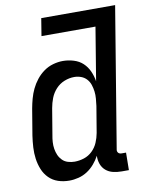

<svg xmlns="http://www.w3.org/2000/svg" viewBox="-84 -796 671 865"><g transform="rotate(-10 251.5 -363.5)"><path d="M163 8Q136 8 112 0Q88 -8 70.5 -25.5Q53 -43 43.5 -66.5Q34 -90 30.5 -115.5Q27 -141 28.5 -167.5Q30 -194 34 -221L54 -341Q58 -363 64 -385Q70 -407 80 -428Q90 -449 105 -468Q120 -487 139.5 -501Q159 -515 182 -521.5Q205 -528 227 -528Q252 -528 276.5 -520.5Q301 -513 318 -497Q335 -481 345 -459Q355 -437 359 -412L399 -655H152L165 -735H503L397 -93Q396 -89 397 -85Q398 -81 400.5 -78Q403 -75 407 -73.5Q411 -72 416 -72H436L435 8H402Q382 8 363 3.5Q344 -1 330 -13Q316 -25 309.5 -43Q303 -61 304 -81Q294 -62 279 -44.5Q264 -27 245.5 -15Q227 -3 205.5 2.5Q184 8 163 8ZM201 -72Q223 -72 244.5 -79Q266 -86 282.5 -102Q299 -118 308 -139Q317 -160 321 -182L341 -302Q343 -318 344.5 -335Q346 -352 344 -368Q342 -384 337 -399Q332 -414 321.5 -425.5Q311 -437 296 -442.5Q281 -448 265 -448Q242 -448 219.5 -439Q197 -430 180.5 -412Q164 -394 155.5 -372Q147 -350 143 -327L123 -207Q120 -192 119 -176Q118 -160 120.5 -144.5Q123 -129 129 -115.5Q135 -102 145.5 -91.5Q156 -81 171 -76.5Q186 -72 201 -72Z"/></g></svg>

Font: Iosevka Term Curly Medium
Style: Italic
Weight: 500
Italic angle: -9°
Designer: Belleve Invis
Foundry: Belleve Invis
Version: Version 32.3.0